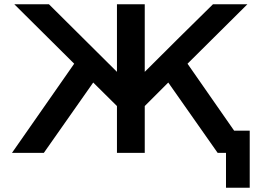

<svg xmlns="http://www.w3.org/2000/svg" viewBox="-20 -715 1240 898"><path d="M36 0 327 -417 47 -695H209L527 -379V-695H657V-379Q820 -542 976 -695H1137L857 -417L1075 -104H1148V163H1037V0H998L767 -329L657 -219V0H527V-219L416 -329Q393 -296 185 0Z"/></svg>

Font: Coval
Style: ExtraBold
Weight: 800
Foundry: Context Ltd
Version: Version 001.000